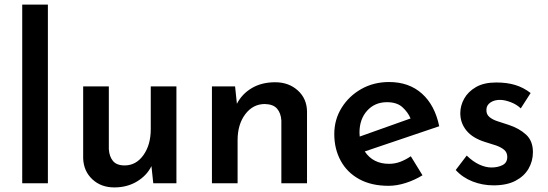

<svg xmlns="http://www.w3.org/2000/svg" viewBox="-20 -800 2393 838"><path d="M77 -780H189V0H77Z M479 18Q421 18 383 -17.5Q345 -53 343 -109V-423H455V-149Q457 -117 473 -97.5Q489 -78 524 -78Q574 -78 606 -123Q638 -168 638 -236V-423H750V0H649L641 -75Q621 -34 578 -8Q535 18 479 18Z M1006 -423 1014 -347Q1036 -390 1079 -415.5Q1122 -441 1181 -441Q1240 -441 1279.5 -405.5Q1319 -370 1320 -314V0H1208V-274Q1206 -306 1189.5 -325.5Q1173 -345 1136 -346Q1084 -346 1050.5 -301.5Q1017 -257 1017 -188V0H905V-423Z M1676 11Q1601 11 1548 -18Q1495 -47 1467 -98.5Q1439 -150 1439 -215Q1439 -278 1471 -329.5Q1503 -381 1557 -411.5Q1611 -442 1678 -442Q1765 -442 1821.5 -391.5Q1878 -341 1897 -249L1572 -139Q1608 -85 1678 -85Q1704 -85 1727.5 -94Q1751 -103 1773 -118L1824 -35Q1790 -14 1751 -1.5Q1712 11 1676 11ZM1549 -221Q1549 -213 1550 -204L1772 -283Q1760 -311 1736 -332.5Q1712 -354 1669 -354Q1616 -354 1582.5 -317Q1549 -280 1549 -221Z M2134 9Q2086 9 2042.5 -8Q1999 -25 1969 -58L2017 -121Q2045 -94 2072.5 -81.5Q2100 -69 2125 -69Q2153 -69 2173.5 -79.5Q2194 -90 2194 -115Q2194 -135 2180 -146.5Q2166 -158 2144 -165.5Q2122 -173 2098 -180Q2043 -197 2016 -230Q1989 -263 1989 -306Q1989 -339 2006 -369.5Q2023 -400 2057.5 -420Q2092 -440 2146 -440Q2193 -440 2229 -429Q2265 -418 2296 -394L2253 -327Q2235 -344 2210.5 -353.5Q2186 -363 2166 -364Q2139 -365 2121 -353Q2103 -341 2103 -321Q2102 -301 2116.5 -289Q2131 -277 2154 -270Q2177 -263 2200 -255Q2246 -240 2276 -212.5Q2306 -185 2306 -136Q2306 -97 2287 -64Q2268 -31 2230 -11Q2192 9 2134 9Z"/></svg>

Font: Synthetic SemiBold
Style: Regular
Weight: 600
Designer: Santiago Orozco
Foundry: Typemade
Version: Version 2.000; ttfautohint (v1.8.4.7-5d5b)